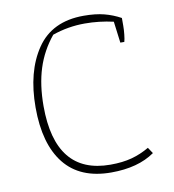

<svg xmlns="http://www.w3.org/2000/svg" viewBox="-74 -685 687 760"><g transform="rotate(-10 269.5 -305.0)"><path d="M62 -295Q62 -439 123.5 -529.5Q185 -620 312 -620Q360 -620 394.5 -611Q429 -602 460 -585V-554Q460 -538 458 -519Q456 -500 453 -490H437L426 -576Q369 -589 311 -589Q244 -589 181 -567Q136 -512 115 -446Q94 -380 94 -295Q94 -21 315 -21Q364 -21 401 -31Q438 -41 472 -61L488 -37Q421 10 313 10Q188 10 125 -69Q62 -148 62 -295Z"/></g></svg>

Font: Athiti ExtraLight
Style: Regular
Weight: 275
Designer: CadsonDemak Team
Foundry: CadsonDemak
Version: Version 1.033